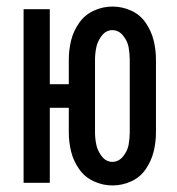

<svg xmlns="http://www.w3.org/2000/svg" viewBox="-20 -558 540 586"><path d="M323 8Q294 8 266.5 -4.5Q239 -17 221.5 -42Q204 -67 197 -95.5Q190 -124 190 -154V-229H132V0H52V-530H132V-301H190V-376Q190 -406 197 -434.5Q204 -463 221.5 -488Q239 -513 266.5 -525.5Q294 -538 323 -538Q353 -538 380.5 -525.5Q408 -513 425 -488Q442 -463 449 -434.5Q456 -406 456 -376V-154Q456 -124 449 -95.5Q442 -67 425 -42Q408 -17 380.5 -4.5Q353 8 323 8ZM323 -64Q342 -64 355.5 -80.5Q369 -97 372.5 -116Q376 -135 376 -154V-376Q376 -395 372.5 -414Q369 -433 355.5 -449.5Q342 -466 323 -466Q304 -466 291 -449.5Q278 -433 274 -414Q270 -395 270 -376V-154Q270 -135 274 -116Q278 -97 291 -80.5Q304 -64 323 -64Z"/></svg>

Font: Iosevka SS08
Style: Regular
Weight: 400
Monospace: yes
Designer: Belleve Invis
Foundry: Belleve Invis
Version: 2.1.0; ttfautohint (v1.8.2)